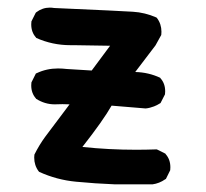

<svg xmlns="http://www.w3.org/2000/svg" viewBox="-20 -479 540 504"><path d="M196.3 -93.3Q265.6 -85.9 336.9 -85.9Q362.8 -85.9 391.6 -86.9L414.1 -75.7L415 -74.2Q427.2 -60.5 427.2 -40Q427.2 -37.1 426.8 -32.2L415.5 -9.3L413.6 -8.3Q398.4 2.4 380.4 4.9H282.2H281.7Q230 2.9 179.7 -2Q128.9 -6.8 83 -27.8L81.5 -29.3Q69.8 -44.9 69.8 -65.4Q69.8 -68.4 70.3 -73.2Q83 -98.6 98.4 -119.6Q113.8 -140.6 162.6 -205.1Q153.3 -205.6 144 -205.6L123.5 -205.1Q97.7 -205.1 74.7 -219.7L74.2 -220.7Q62 -234.4 62 -254.9Q62 -257.8 62.5 -262.7L74.2 -286.1L76.7 -287.1Q102.5 -299.3 132.3 -299.3Q143.6 -299.3 155.3 -297.9L220.7 -293.9L269 -358.9L173.8 -360.4Q169.4 -360.4 164.6 -360.4Q117.7 -360.4 75.2 -379.4L74.2 -380.9Q62 -394.5 62 -415Q62 -418 62.5 -422.9L73.7 -445.3L75.2 -446.8Q91.3 -459 110.8 -459Q116.2 -459 122.1 -458Q298.3 -450.2 328.6 -448.2Q360.4 -446.3 390.6 -433.1L392.1 -431.6Q403.8 -416 403.8 -395.5Q403.8 -392.1 403.3 -387.2L388.2 -359.9L335 -290Q370.1 -289.1 400.4 -274.9L401.4 -273.4Q413.6 -259.8 413.6 -239.3Q413.6 -235.8 413.1 -231.4L401.4 -208.5Q391.1 -202.1 384.3 -199.7Q373 -195.3 362.3 -194.3L272.9 -201.7Q251 -163.1 196.3 -93.3Z"/></svg>

Font: Bakudai
Style: Bold
Weight: 700
Version: Version 1.48